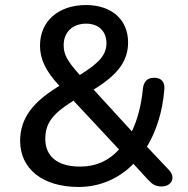

<svg xmlns="http://www.w3.org/2000/svg" viewBox="-20 -734 748 763"><path d="M293 9C377 9 454 -25 510 -83L568 -20C586 -1 598 7 622 7C661 7 681 -28 651 -59L564 -151C600 -211 626 -288 633 -378C636 -408 621 -425 593 -425C566 -425 552 -411 548 -383C542 -317 526 -257 504 -212L352 -378C454 -440 489 -496 489 -566C489 -657 422 -714 322 -714C211 -714 139 -649 139 -553C139 -500 160 -453 216 -393L205 -386C111 -327 60 -264 60 -174C60 -64 148 9 293 9ZM322 -640C371 -640 403 -611 403 -562C403 -517 375 -484 297 -436C247 -492 233 -517 233 -555C233 -606 269 -640 322 -640ZM298 -72C208 -72 160 -113 160 -182C160 -243 188 -281 266 -330L272 -334L453 -140C412 -95 362 -72 298 -72Z"/></svg>

Font: Nunito SemiBold
Style: Regular
Weight: 600
Designer: Vernon Adams
Foundry: Vernon Adams
Version: Version 3.602